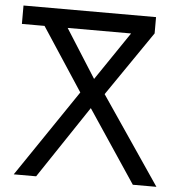

<svg xmlns="http://www.w3.org/2000/svg" viewBox="-52 -763 754 811"><g transform="rotate(5 325.5 -357.0)"><path d="M36 0 286 -369 111 -636H15V-714H577V-645L389 -371L641 0H541L336 -307L131 0ZM339 -431 478 -636H209Z"/></g></svg>

Font: Noto Sans Living
Style: Regular
Weight: 400
Designer: Monotype Design Team
Foundry: Monotype Imaging Inc.
Version: Version 2.013; ttfautohint (v1.8.4.7-5d5b)